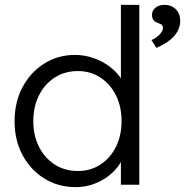

<svg xmlns="http://www.w3.org/2000/svg" viewBox="-20 -760 762 790"><path d="M292 10Q219.7 10 162.8 -25.2Q106 -60.3 73 -121.5Q40 -182.7 40 -261.3Q40 -340.3 73 -401.8Q106 -463.3 162.2 -498.6Q218.3 -534 288.7 -534Q328 -534 364.8 -521.1Q401.7 -508.3 431.4 -485.8Q461 -463.3 479.1 -435.4Q497.1 -407.6 499.4 -377.2L477.5 -376.9V-740H553.2V0H477.5V-140.8L493.8 -141.9Q490.4 -112.5 472.8 -85.4Q455.1 -58.4 427.4 -36.7Q399.7 -15 364.7 -2.5Q329.7 10 292 10ZM301 -56.4Q352.7 -56.4 393.2 -82.9Q433.8 -109.5 457 -155.9Q480.2 -202.2 480.2 -262Q480.2 -321.4 457 -367.8Q433.8 -414.2 393.2 -440.9Q352.7 -467.6 300.3 -467.6Q246.5 -467.6 205.1 -440.9Q163.7 -414.2 140.4 -367.6Q117 -321.1 117 -261.3Q117 -202.2 140.4 -156Q163.7 -109.8 205.1 -83.1Q246.5 -56.4 301 -56.4ZM623.5 -562.9 603.2 -595.1Q614.8 -599.8 625.7 -608Q636.5 -616.1 643.5 -626Q650.5 -635.8 650.5 -645.4Q650.5 -652.1 647.1 -656.5Q643.8 -660.8 632.1 -664.5Q616.8 -669.5 611.2 -677.8Q605.5 -686.1 605.5 -699.4Q605.5 -717 619.8 -728.5Q634.1 -740 657.7 -740Q685.3 -740 703.4 -721.9Q721.5 -703.7 721.5 -673.5Q721.5 -656.5 714.9 -640.7Q708.3 -624.9 696 -611Q683.7 -597.2 665.2 -585.1Q646.8 -572.9 623.5 -562.9Z"/></svg>

Font: Lexend Medium
Style: Regular
Weight: 500
Designer: Bonnie Shaver-Troup, Thomas Jockin
Foundry: Lexend
Version: Version 1.005